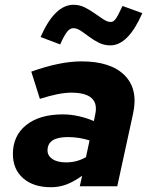

<svg xmlns="http://www.w3.org/2000/svg" viewBox="-20 -780 640 804"><path d="M193 4Q120 4 77 -33.5Q34 -71 34 -135Q34 -212 90 -256.5Q146 -301 243 -301Q276 -301 309.5 -293.5Q343 -286 373 -273L379 -302Q398 -392 278 -392Q228 -392 147 -366L111 -480Q231 -523 321 -523Q444 -523 502 -464.5Q560 -406 537 -303L471 0H314L324 -44Q287 -18 257 -7Q227 4 193 4ZM179 -150Q179 -128 199.5 -114Q220 -100 257 -100Q302 -100 340 -122L355 -192Q336 -198 313 -202Q290 -206 264 -206Q179 -206 179 -150ZM232 -594 150 -625Q209 -760 288 -760Q313 -760 335 -749Q357 -738 376.5 -724Q396 -710 413 -699Q430 -688 444 -688Q455 -688 464.5 -701Q474 -714 493 -755L576 -725Q517 -590 442 -590Q416 -590 394 -601Q372 -612 353.5 -626Q335 -640 318.5 -651Q302 -662 287 -662Q273 -662 261 -647Q249 -632 232 -594Z"/></svg>

Font: Red Hat Mono
Style: Bold Italic
Weight: 700
Italic angle: -12°
Monospace: yes
Designer: Pentagram, MCKL
Foundry: Pentagram, MCKL
Version: Version 1.023; ttfautohint (v1.8.3)